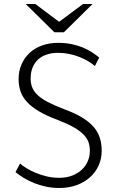

<svg xmlns="http://www.w3.org/2000/svg" viewBox="-20 -937 591 967"><path d="M270.5 -333Q215.3 -353.5 177.7 -375.5Q140.1 -397.5 116.9 -422.4Q93.8 -447.3 83.7 -475.8Q73.7 -504.4 73.7 -538.6Q73.7 -579.1 88.4 -612.8Q103 -646.5 129.2 -670.7Q155.3 -694.8 191.9 -708Q228.5 -721.2 272.5 -721.2Q308.6 -721.2 338.9 -715.1Q369.1 -709 394.8 -698.7Q420.4 -688.5 441.4 -675Q462.4 -661.6 479.5 -647L458 -604.5Q442.9 -617.7 422.4 -629.6Q401.9 -641.6 377.9 -650.9Q354 -660.2 327.4 -665.5Q300.8 -670.9 273.4 -670.9Q241.2 -670.9 215.3 -662.4Q189.5 -653.8 171.6 -637.2Q153.8 -620.6 144 -596.4Q134.3 -572.3 134.3 -541.5Q134.3 -514.2 143.8 -493.2Q153.3 -472.2 174.1 -454.1Q194.8 -436 227.3 -419.9Q259.8 -403.8 305.2 -386.2Q356.9 -367.2 392.6 -345.7Q428.2 -324.2 450.4 -299.1Q472.7 -273.9 482.4 -243.9Q492.2 -213.9 492.2 -177.2Q492.2 -137.7 476.8 -103.5Q461.4 -69.3 433.3 -44.2Q405.3 -19 366 -4.6Q326.7 9.8 278.8 9.8Q243.7 9.8 211.4 2.9Q179.2 -3.9 151.4 -15.1Q123.5 -26.4 99.9 -40.8Q76.2 -55.2 58.1 -70.3L81.1 -113.3Q92.3 -103 112.3 -90.6Q132.3 -78.1 158.2 -67.1Q184.1 -56.2 214.6 -48.8Q245.1 -41.5 277.8 -41.5Q314.5 -41.5 343 -52.5Q371.6 -63.5 391.6 -82Q411.6 -100.6 422.1 -125.2Q432.6 -149.9 432.6 -177.2Q432.6 -200.2 426 -220Q419.4 -239.7 401.6 -258.5Q383.8 -277.3 352.3 -295.4Q320.8 -313.5 270.5 -333ZM109.4 -917H157.7L277.8 -827.1L398.4 -917H446.3L301.8 -774.4H253.9Z"/></svg>

Font: Ufes Sans Light
Style: Regular
Weight: 200
Designer: Ricardo Esteves & Thais Bronze
Foundry: ProDesignUfes - Ricardo Esteves, Thais Bronze (This is a derivative work, based on Roboto family, by Christian Robertson
Version: Version 2.0